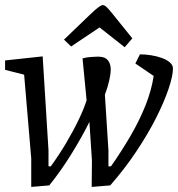

<svg xmlns="http://www.w3.org/2000/svg" viewBox="-20 -729 701 756"><path d="M103 7V-105L75 -435L0 -454V-491L148 -507L171 -136V-74H180Q212 -118 240.5 -166Q269 -214 290 -258Q311 -302 321 -334L305 -499Q318 -503 336.5 -504.5Q355 -506 364 -506Q385 -506 395.5 -499.5Q406 -493 411 -481.5Q416 -470 416 -455Q416 -438 410 -411.5Q404 -385 393 -356L407 -136V-74H417Q459 -134 494.5 -195Q530 -256 553.5 -315.5Q577 -375 585 -430L513 -479L531 -515Q552 -515 574.5 -511.5Q597 -508 616.5 -501Q636 -494 648.5 -483.5Q661 -473 661 -459Q661 -431 644 -380Q627 -329 595 -265.5Q563 -202 517 -133Q471 -64 414 1L341 7L342 -97L332 -249Q304 -192 262 -124Q220 -56 174 1ZM471 -543 372 -621 260 -546 232 -573 334 -671Q356 -692 367.5 -700.5Q379 -709 385 -709Q391 -709 398.5 -702.5Q406 -696 422 -676L501 -578Z"/></svg>

Font: Faustina
Style: Italic
Weight: 400
Italic angle: -8°
Designer: Alfonso Garcia
Foundry: http://www.omnibus-type.com
Version: Version 1.200